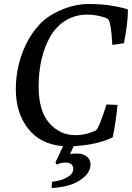

<svg xmlns="http://www.w3.org/2000/svg" viewBox="-20 -722 659 959"><path d="M238 217 240 186Q288 180 317 163Q346 146 346 122Q346 90 306 90Q285 90 263 100L257 89L295 8Q182 -1 120.5 -79.5Q59 -158 59 -276.5Q59 -395 110 -501Q138 -559 180 -602.5Q222 -646 289.5 -674Q357 -702 424.5 -702Q492 -702 547.5 -692Q603 -682 619 -674Q619 -608 599 -506L541 -498Q535 -612 520 -626Q513 -633 480.5 -641Q448 -649 416 -649Q355 -649 307.5 -619.5Q260 -590 231 -539Q173 -437 173 -289Q173 -168 226 -107.5Q279 -47 356 -47Q390 -47 420.5 -56Q451 -65 460 -72Q474 -81 512 -200L567 -198Q559 -113 543 -36Q464 2 348 8L330 47Q340 45 367 45Q394 45 413 59.5Q432 74 432 99Q432 144 379 178.5Q326 213 238 217Z"/></svg>

Font: Poly
Style: Italic
Weight: 400
Italic angle: -10°
Designer: Nicolas Silva
Foundry: Jose Nicolas Silva Schwarzenberg
Version: Version 1.003